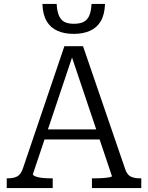

<svg xmlns="http://www.w3.org/2000/svg" viewBox="-20 -949 747 969"><path d="M197 -296H491L500 -245H186ZM334 -687 348 -672 146 -70Q146 -64 158 -59Q170 -54 190 -51.5Q210 -49 233 -49H246V0H14V-49H19Q49 -49 67.5 -59Q86 -69 97 -103L305 -716H399L612 -95Q622 -66 640.5 -57.5Q659 -49 687 -49H693V0H444V-49H457Q481 -49 501 -50.5Q521 -52 533 -54.5Q545 -57 545 -60ZM352 -778Q305 -778 270 -793.5Q235 -809 215.5 -842Q196 -875 194 -929H266Q268 -891 278 -869Q288 -847 306 -838Q324 -829 353 -829Q382 -829 401 -838Q420 -847 430 -869Q440 -891 442 -929H510Q508 -875 488.5 -842Q469 -809 434 -793.5Q399 -778 352 -778Z"/></svg>

Font: Roboto Serif Light
Style: Regular
Weight: 300
Designer: Greg Gazdowicz
Foundry: Commercial Type
Version: Version 1.008